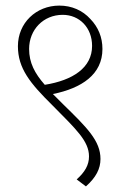

<svg xmlns="http://www.w3.org/2000/svg" viewBox="-20 -637 450 686"><path d="M287 29C323 -3 339 -34 339 -69C339 -134 291 -181 205 -265C192 -278 180 -290 169 -301C272 -322 346 -371 346 -462C346 -504 331 -540 303 -569C275 -600 236 -617 192 -617C109 -617 44 -555 44 -472C44 -393 87 -340 167 -261C252 -175 298 -133 298 -78C298 -47 283 -22 254 4ZM84 -462C84 -531 135 -584 204 -584C264 -584 309 -538 309 -473C309 -395 240 -350 140 -334C104 -375 84 -413 84 -462Z"/></svg>

Font: Noto Serif Devanagari SemiCondensed ExtraLight
Style: Regular
Weight: 200
Width: 4
Designer: Universal Thirst, Indian Type Foundry and the Monotype Design Team
Foundry: Monotype Imaging Inc.
Version: Version 2.004